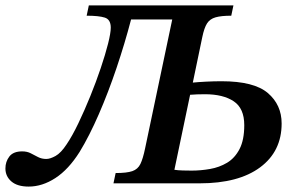

<svg xmlns="http://www.w3.org/2000/svg" viewBox="-67 -677 1097 709"><path d="M39 12Q-3 12 -25 -7Q-47 -26 -47 -55Q-47 -80 -32.5 -99Q-18 -118 15 -118Q33 -118 46.5 -111Q60 -104 73.5 -97Q87 -90 104 -90Q118 -90 138 -101Q158 -112 179 -144Q200 -175 222.5 -222Q245 -269 266.5 -322Q288 -375 305 -425.5Q322 -476 332 -515.5Q342 -555 342 -575Q342 -605 320 -612Q298 -619 253 -619L261 -657H795L787 -619Q750 -619 729 -613Q708 -607 697.5 -590.5Q687 -574 680 -540L645 -372Q665 -374 694 -375.5Q723 -377 751 -377Q871 -377 922 -333.5Q973 -290 973 -221Q973 -118 893.5 -59Q814 0 670 0H352L360 -38Q401 -38 421.5 -45Q442 -52 451.5 -71.5Q461 -91 469 -130L569 -605H417Q394 -517 363.5 -426.5Q333 -336 298 -255.5Q263 -175 227 -116Q186 -51 137.5 -19.5Q89 12 39 12ZM635 -327 577 -50Q590 -48 608 -47.5Q626 -47 641 -47Q674 -47 708.5 -53Q743 -59 771.5 -76Q800 -93 817.5 -126.5Q835 -160 835 -215Q835 -277 796 -303Q757 -329 690 -329Q676 -329 660.5 -328.5Q645 -328 635 -327Z"/></svg>

Font: STIX Two Text SemiBold
Style: Italic
Weight: 600
Italic angle: -12°
Designer: Ross Mills, John Hudson & Paul Hanslow, Tiro Typeworks Ltd; with prior portions MicroPress Inc. and Coen Hoffman, Elsevi
Foundry: Tiro Typeworks Ltd
Version: Version 2.13 b171